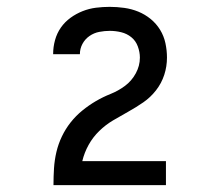

<svg xmlns="http://www.w3.org/2000/svg" viewBox="-20 -863 640 560"><path d="M136 -323V-324Q136 -348 137.5 -372Q139 -396 144.5 -419.5Q150 -443 160.5 -465Q171 -487 186 -506Q201 -525 220 -540.5Q239 -556 259.5 -568Q280 -580 302.5 -589Q325 -598 344.5 -612.5Q364 -627 376 -649Q388 -671 388 -695Q388 -711 382 -727.5Q376 -744 363 -754.5Q350 -765 333.5 -769Q317 -773 300 -773Q285 -773 269.5 -770Q254 -767 241 -758Q228 -749 220.5 -735Q213 -721 213 -705H135V-706Q135 -726 140.5 -746Q146 -766 157.5 -782.5Q169 -799 185.5 -811Q202 -823 221 -830.5Q240 -838 260 -840.5Q280 -843 300 -843Q321 -843 342.5 -840Q364 -837 383.5 -829Q403 -821 419.5 -807.5Q436 -794 447 -776Q458 -758 462.5 -737Q467 -716 467 -695Q467 -669 459 -644.5Q451 -620 435 -599.5Q419 -579 398 -564.5Q377 -550 354.5 -537.5Q332 -525 310 -512Q288 -499 269.5 -481Q251 -463 238.5 -440.5Q226 -418 220 -393H464V-323Z"/></svg>

Font: Iosevka Fixed Extended
Style: Regular
Weight: 400
Width: 7
Monospace: yes
Designer: Belleve Invis
Foundry: Belleve Invis
Version: Version 24.1.1; ttfautohint (v1.8.4)